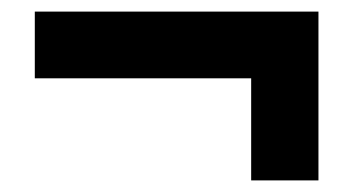

<svg xmlns="http://www.w3.org/2000/svg" viewBox="-20 -430 610 331"><path d="M529 -119H413V-295H40V-410H529Z"/></svg>

Font: Noto Sans UI ExtraBold
Style: Regular
Weight: 800
Designer: Monotype Design Team
Foundry: Monotype Imaging Inc.
Version: Version 1.001